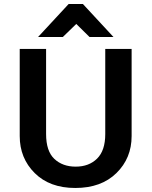

<svg xmlns="http://www.w3.org/2000/svg" viewBox="-20 -923 753 954"><path d="M292 -739H169L321 -903H392L544 -739H425L359 -804ZM209 -680V-257Q209 -172 250 -133.5Q291 -95 356 -95Q422 -95 462.5 -135Q503 -175 503 -257V-680H634V-247Q634 -137 558.5 -63Q483 11 354 11Q227 11 152.5 -63Q78 -137 78 -247V-680Z"/></svg>

Font: Palanquin Dark
Style: Regular
Weight: 400
Designer: Pria Ravichandran
Version: Version 1.001